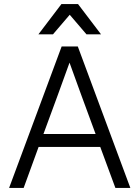

<svg xmlns="http://www.w3.org/2000/svg" viewBox="-20 -930 690 950"><path d="M476 -203H171L97 0H25L285 -700H365L625 0H551ZM195 -267H453L382 -460L324 -620L266 -460ZM325 -857 242 -760H170L284 -910H366L480 -760H408Z"/></svg>

Font: Retni Sans
Style: Regular
Weight: 400
Designer: Vitaly Kuzmin
Foundry: ParaType Ltd.
Version: Version 1.00;March 2, 2019;FontCreator 11.5.0.2425 64-bit; t